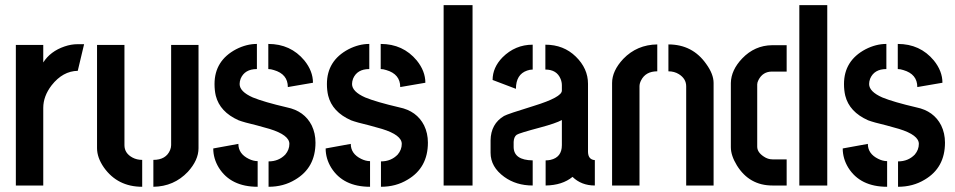

<svg xmlns="http://www.w3.org/2000/svg" viewBox="-20 -714 3677 739"><path d="M41 0V-541H146.5V-473.6Q173.8 -516.6 228.5 -535.2Q253.9 -543.9 278.3 -543.9H303.7L279.3 -441.4Q221.7 -440.4 178.7 -385.7Q146.5 -343.8 146.5 -298.8V0Z M353.5 -143.6V-541H459V-155.3Q459 -124 490.2 -107.4Q506.8 -98.6 527.3 -98.6V4.9Q432.6 4.9 379.9 -69.3Q353.5 -107.4 353.5 -143.6ZM570.3 4.9V-98.6Q619.1 -98.6 634.8 -136.7Q638.7 -146.5 638.7 -155.3V-541H744.1V-143.6Q744.1 -97.7 703.1 -52.7Q649.4 3.9 570.3 4.9Z M800.8 -142.6 897.5 -160.2Q897.5 -122.1 937.5 -102.5Q955.1 -93.8 971.7 -93.8V4.9Q868.2 4.9 822.3 -68.4Q800.8 -103.5 800.8 -142.6ZM805.7 -390.6Q805.7 -480.5 888.7 -524.4Q928.7 -544.9 968.8 -544.9V-448.2Q921.9 -448.2 906.2 -411.1Q902.3 -400.4 902.3 -390.6Q902.3 -361.3 953.1 -338.9Q996.1 -321.3 1084 -300.8Q1151.4 -287.1 1179.7 -231.4Q1194.3 -201.2 1194.3 -165Q1194.3 -68.4 1116.2 -22.5Q1071.3 4.9 1013.7 4.9V-92.8Q1052.7 -92.8 1078.1 -119.1Q1093.8 -137.7 1093.8 -160.2Q1093.8 -194.3 1017.6 -217.8Q1002 -222.7 968.8 -231.4Q918.9 -243.2 898.4 -251Q826.2 -283.2 810.5 -345.7Q805.7 -366.2 805.7 -390.6ZM1012.7 -448.2V-544.9Q1098.6 -544.9 1151.4 -481.4Q1184.6 -440.4 1184.6 -395.5L1087.9 -378.9Q1087.9 -428.7 1034.2 -444.3Q1022.5 -448.2 1012.7 -448.2Z M1233.4 -142.6 1330.1 -160.2Q1330.1 -122.1 1370.1 -102.5Q1387.7 -93.8 1404.3 -93.8V4.9Q1300.8 4.9 1254.9 -68.4Q1233.4 -103.5 1233.4 -142.6ZM1238.3 -390.6Q1238.3 -480.5 1321.3 -524.4Q1361.3 -544.9 1401.4 -544.9V-448.2Q1354.5 -448.2 1338.9 -411.1Q1335 -400.4 1335 -390.6Q1335 -361.3 1385.7 -338.9Q1428.7 -321.3 1516.6 -300.8Q1584 -287.1 1612.3 -231.4Q1627 -201.2 1627 -165Q1627 -68.4 1548.8 -22.5Q1503.9 4.9 1446.3 4.9V-92.8Q1485.4 -92.8 1510.7 -119.1Q1526.4 -137.7 1526.4 -160.2Q1526.4 -194.3 1450.2 -217.8Q1434.6 -222.7 1401.4 -231.4Q1351.6 -243.2 1331.1 -251Q1258.8 -283.2 1243.2 -345.7Q1238.3 -366.2 1238.3 -390.6ZM1445.3 -448.2V-544.9Q1531.2 -544.9 1584 -481.4Q1617.2 -440.4 1617.2 -395.5L1520.5 -378.9Q1520.5 -428.7 1466.8 -444.3Q1455.1 -448.2 1445.3 -448.2Z M1687.5 0V-694.3H1798.8V0Z M1868.2 -126Q1868.2 -71.3 1920.9 -33.2Q1966.8 0 2030.3 0V-96.7Q1958 -97.7 1957 -147.5V-168Q1958 -187.5 1968.8 -195.3Q1976.6 -201.2 2060.5 -223.6Q2119.1 -239.3 2142.6 -252V-155.3Q2142.6 -108.4 2098.6 -98.6Q2089.8 -96.7 2080.1 -96.7V0Q2144.5 -1 2183.6 -33.2Q2217.8 0 2269.5 0V-97.7Q2244.1 -99.6 2243.2 -128.9V-391.6Q2243.2 -450.2 2196.3 -496.1Q2149.4 -542 2079.1 -542V-446.3Q2123 -446.3 2137.7 -410.2Q2142.6 -398.4 2142.6 -385.7V-365.2Q2142.6 -339.8 2035.2 -306.6Q1933.6 -275.4 1919.9 -267.6Q1869.1 -237.3 1868.2 -173.8ZM1876 -406.2 1965.8 -372.1Q1965.8 -427.7 2008.8 -442.4Q2019.5 -446.3 2030.3 -446.3V-542Q1962.9 -542 1914.1 -493.2Q1876 -454.1 1876 -406.2Z M2335.9 0V-394.5Q2335.9 -441.4 2378.9 -487.3Q2431.6 -542 2509.8 -543V-439.5Q2464.8 -439.5 2447.3 -404.3Q2441.4 -392.6 2441.4 -381.8V0ZM2552.7 -439.5V-543Q2645.5 -543 2698.2 -467.8Q2726.6 -428.7 2726.6 -394.5V0H2621.1V-381.8Q2621.1 -411.1 2592.8 -428.7Q2575.2 -439.5 2552.7 -439.5Z M2793 -147.5V-394.5Q2793.9 -444.3 2836.9 -489.3Q2884.8 -539.1 2951.2 -540H3007.8V-438.5H2951.2Q2916 -438.5 2899.4 -406.2Q2894.5 -396.5 2894.5 -389.6V-149.4Q2894.5 -127.9 2919.9 -111.3Q2935.5 -100.6 2953.1 -100.6H3007.8V0H2953.1Q2864.3 0 2816.4 -77.1Q2793 -115.2 2793 -147.5ZM3056.6 0V-694.3H3164.1V0Z M3223.6 -142.6 3320.3 -160.2Q3320.3 -122.1 3360.4 -102.5Q3377.9 -93.8 3394.5 -93.8V4.9Q3291 4.9 3245.1 -68.4Q3223.6 -103.5 3223.6 -142.6ZM3228.5 -390.6Q3228.5 -480.5 3311.5 -524.4Q3351.6 -544.9 3391.6 -544.9V-448.2Q3344.7 -448.2 3329.1 -411.1Q3325.2 -400.4 3325.2 -390.6Q3325.2 -361.3 3376 -338.9Q3418.9 -321.3 3506.8 -300.8Q3574.2 -287.1 3602.5 -231.4Q3617.2 -201.2 3617.2 -165Q3617.2 -68.4 3539.1 -22.5Q3494.1 4.9 3436.5 4.9V-92.8Q3475.6 -92.8 3501 -119.1Q3516.6 -137.7 3516.6 -160.2Q3516.6 -194.3 3440.4 -217.8Q3424.8 -222.7 3391.6 -231.4Q3341.8 -243.2 3321.3 -251Q3249 -283.2 3233.4 -345.7Q3228.5 -366.2 3228.5 -390.6ZM3435.5 -448.2V-544.9Q3521.5 -544.9 3574.2 -481.4Q3607.4 -440.4 3607.4 -395.5L3510.7 -378.9Q3510.7 -428.7 3457 -444.3Q3445.3 -448.2 3435.5 -448.2Z"/></svg>

Font: Post No Bills Jaffna
Style: Bold
Weight: 700
Designer: Kosala Senevirathne, Siva Puranthara, Lasantha Premarathna, Tharique Azeez
Foundry: Mooniak
Version: Version 1.220 ; ttfautohint (v1.6)